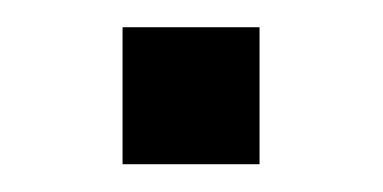

<svg xmlns="http://www.w3.org/2000/svg" viewBox="-20 -331 281 141"><path d="M70 -311H170.6V-210.4H70Z"/></svg>

Font: Facade Sud
Style: Regular
Weight: 100
Designer: Éléonore Fines
Foundry: Velvetyne Type Foundry
Version: Version 1.001;Glyphs 3.2 (3202)